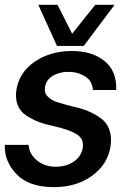

<svg xmlns="http://www.w3.org/2000/svg" viewBox="-20 -770 523 798"><path d="M139.2 -750H219.2L279.8 -629.9L376 -750H456.1L328.1 -579.1H216.8ZM204.1 7.8Q100.1 7.8 48.6 -46.1Q-2.9 -100.1 0 -168H99.1Q101.1 -129.9 134 -103Q167 -76.2 213.9 -77.1Q259.8 -78.1 289.3 -100.1Q318.8 -122.1 324.2 -157.2Q329.1 -193.4 298.6 -212.2Q268.1 -231 206.1 -245.1Q168.9 -252.9 143.1 -262.5Q117.2 -272 91.1 -288.6Q64.9 -305.2 54 -332Q43 -358.9 47.9 -395Q59.1 -469.2 124.5 -513.7Q189.9 -558.1 278.8 -558.1Q362.8 -558.1 414.3 -516.6Q465.8 -475.1 462.9 -396H366.2Q363.3 -433.1 335.7 -451.2Q308.1 -469.2 273.9 -471.2Q232.9 -473.1 202.4 -456.5Q171.9 -439.9 167 -408.2Q165 -395 168 -385Q170.9 -375 180.4 -366.9Q189.9 -358.9 197.5 -354Q205.1 -349.1 223.6 -343.5Q242.2 -337.9 251.7 -335.4Q261.2 -333 284.2 -327.1Q319.3 -319.3 345.2 -308.6Q371.1 -297.9 397 -280Q422.9 -262.2 433.8 -232.7Q444.8 -203.1 439.9 -164.1Q428.7 -87.9 363.5 -40Q298.3 7.8 204.1 7.8Z"/></svg>

Font: Oakes Grotesk
Style: Medium Italic
Weight: 500
Designer: Samuel Oakes
Foundry: Samuel Oakes
Version: Version 1.0 | wf-rip DC20170320